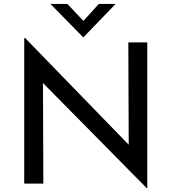

<svg xmlns="http://www.w3.org/2000/svg" viewBox="-20 -940 878 983"><path d="M731 23 200 -515 202 0H104V-745H109L639 -199L637 -723H734V23ZM325 -920 407 -833 486 -920H572L407 -749H406L238 -920Z"/></svg>

Font: Synthetic
Style: Regular
Weight: 400
Designer: Santiago Orozco
Foundry: Typemade
Version: Version 2.000; ttfautohint (v1.8.4.7-5d5b)